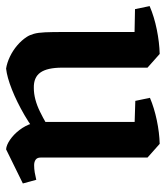

<svg xmlns="http://www.w3.org/2000/svg" viewBox="23 -552 544 630"><g transform="rotate(90 295.0 -237.0)"><path d="M205 15Q186 12 166 2.5Q146 -7 129 -21.5Q112 -36 101 -53Q95 -62 91 -76Q87 -90 86 -113Q85 -136 85 -172V-448L157 -489L202 -449V-169Q202 -120 218 -97.5Q234 -75 269 -76Q305 -76 346 -96Q387 -116 425 -142L439 -104Q402 -71 358 -45.5Q314 -20 273.5 -4Q233 12 205 15ZM10 -408 0 -456Q35 -471 77 -479.5Q119 -488 157 -489L165 -449L111 -406ZM470 15Q456 14 438.5 2Q421 -10 406.5 -29Q392 -48 385 -70L380 -81V-448L452 -489L497 -449V-98Q497 -87 504 -82Q511 -77 522 -77Q534 -77 546 -79Q558 -81 570 -84L582 -40ZM311 -409 301 -457Q334 -471 374.5 -479.5Q415 -488 452 -489L461 -449L406 -406Z"/></g></svg>

Font: Eczar Medium
Style: Regular
Weight: 500
Designer: Vaibhav Singh
Foundry: Rosetta Type Foundry
Version: Version 2.000